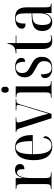

<svg xmlns="http://www.w3.org/2000/svg" viewBox="1014 -1804 800 2869"><g transform="rotate(-90 1414.5 -370.0)"><path d="M24 0H272V-10H260C201 -10 188 -24 188 -84V-302C188 -425 213 -516 271 -516C305 -516 321 -489 321 -406C373 -406 397 -431 397 -472C397 -517 367 -546 310 -546C236 -546 205 -493 189 -428H187V-536H27V-526H30C85 -526 98 -513 98 -454V-83C98 -24 85 -10 28 -10H24Z M659 10C764 10 813 -49 813 -91C813 -107 804 -119 789 -123C777 -40 736 -1 673 -1C586 -1 545 -79 544 -281H830V-301C830 -457 763 -545 648 -545C525 -545 455 -451 455 -263C455 -90 527 10 659 10ZM740 -291H544C548 -466 579 -535 648 -535C715 -535 739 -465 740 -291Z M930 -477 1081 0H1147L1288 -469C1304 -520 1314 -526 1346 -526H1367V-536H1202V-526H1228C1269 -526 1282 -519 1282 -500C1282 -484 1273 -453 1256 -392L1193 -193C1178 -144 1171 -120 1150 -47C1137 -98 1117 -170 1102 -216L1033 -435C1025 -459 1018 -483 1018 -498C1018 -519 1031 -526 1066 -526H1093V-536H875V-526C907 -526 918 -517 930 -477Z M1507 -640C1532 -640 1553 -655 1553 -695C1553 -736 1532 -750 1507 -750C1482 -750 1463 -736 1463 -695C1463 -655 1482 -640 1507 -640ZM1388 0H1635V-10H1623C1573 -10 1557 -24 1557 -86V-536H1395V-526H1403C1452 -526 1468 -512 1468 -451V-86C1468 -24 1452 -10 1401 -10H1388Z M1831 10C1940 10 1999 -47 1999 -145C1999 -236 1951 -270 1870 -310C1793 -348 1757 -372 1757 -438C1757 -501 1790 -534 1846 -534C1901 -534 1925 -495 1925 -395C1964 -395 1984 -416 1984 -451C1984 -503 1938 -544 1850 -544C1752 -544 1693 -495 1693 -402C1693 -318 1738 -284 1827 -237C1904 -196 1935 -177 1935 -109C1935 -36 1896 0 1834 0C1763 0 1738 -50 1738 -159C1711 -159 1682 -143 1682 -97C1682 -40 1730 10 1831 10Z M2239 10C2274 10 2306 2 2324 -5V-15C2302 -9 2286 -6 2271 -6C2226 -6 2205 -35 2205 -113V-526H2318V-536H2205V-658H2195C2188 -615 2175 -582 2148 -562C2126 -545 2095 -537 2051 -536V-526H2116V-144C2116 -29 2156 10 2239 10Z M2520 10C2583 10 2631 -26 2651 -99H2653V0H2794V-10H2791C2751 -10 2739 -23 2739 -83V-372C2739 -499 2685 -545 2580 -545C2488 -545 2420 -510 2420 -445C2420 -405 2447 -388 2496 -388C2496 -496 2514 -535 2573 -535C2633 -535 2649 -496 2649 -389V-299L2579 -296C2448 -291 2385 -245 2385 -140C2385 -44 2439 10 2520 10ZM2546 -10C2499 -10 2475 -51 2475 -137C2475 -237 2504 -281 2598 -286L2649 -289V-168C2649 -80 2607 -10 2546 -10Z"/></g></svg>

Font: Noto Serif Display Condensed
Style: Regular
Weight: 400
Width: 3
Designer: Monotype Design Team
Foundry: Monotype Imaging Inc.
Version: Version 2.009